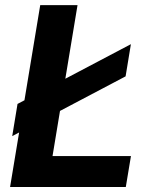

<svg xmlns="http://www.w3.org/2000/svg" viewBox="-20 -748 605 768"><path d="M20.3 0 140.9 -727.5H290.1L190.1 -123.7H503.8L483.2 0ZM28.9 -203.6 50.1 -332.3 503.6 -571.3 482.4 -442.6Z"/></svg>

Font: Inter
Style: Italic
Weight: 400
Italic angle: -9.3988°
Designer: Rasmus Andersson
Foundry: rsms
Version: Version 4.001;git-66647c0bb